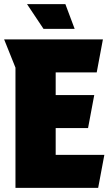

<svg xmlns="http://www.w3.org/2000/svg" viewBox="-20 -911 541 931"><path d="M0 -720H479L449 -560H250V-450H437L407 -290H250V-160H486L456 0H55V-583ZM297 -891 342 -771H191L111 -891Z"/></svg>

Font: Protest Strike
Style: Regular
Weight: 400
Designer: Octavio Pardo
Foundry: Ashler Design
Version: Version 2.005; ttfautohint (v1.8.4.7-5d5b)